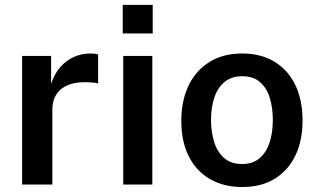

<svg xmlns="http://www.w3.org/2000/svg" viewBox="-20 -742 1276 772"><path d="M69 0V-517H185.5V-405Q198 -443.5 221.2 -470.8Q244.5 -498 276 -512.5Q307.5 -527 344.5 -527Q353.5 -527 362 -526Q370.5 -525 374.5 -522.5V-406Q369 -408.5 360.2 -409.5Q351.5 -410.5 345 -410.5Q307.5 -413.5 278.8 -407.5Q250 -401.5 230.2 -387.2Q210.5 -373 200.5 -351.2Q190.5 -329.5 190.5 -300.5V0Z M592.5 -517V0H475.5V-517ZM594 -722.5V-607.5H473.5V-722.5Z M953.5 10Q879.5 10 824.5 -21.8Q769.5 -53.5 739.2 -113Q709 -172.5 709 -256Q709 -337 738.2 -398Q767.5 -459 822.5 -493Q877.5 -527 954 -527Q1028 -527 1082.5 -494.5Q1137 -462 1166.8 -401.5Q1196.5 -341 1196.5 -256Q1196.5 -177.5 1168.2 -117.8Q1140 -58 1085.8 -24Q1031.5 10 953.5 10ZM954 -82.5Q996 -82.5 1023.2 -105.5Q1050.5 -128.5 1063.8 -168.5Q1077 -208.5 1077 -259.5Q1077 -307 1065.2 -347Q1053.5 -387 1026.2 -411.2Q999 -435.5 954 -435.5Q911.5 -435.5 883.8 -413.2Q856 -391 842.2 -351.2Q828.5 -311.5 828.5 -259.5Q828.5 -212.5 840.8 -172.2Q853 -132 880.5 -107.2Q908 -82.5 954 -82.5Z"/></svg>

Font: Public Sans SemiBold
Style: Regular
Weight: 600
Designer: The Public Sans Project Authors: Dan O. Williams and USWDS (Libre Franklin designed by Pablo Impallari and Rodrigo Fuenz
Version: Version 1.007